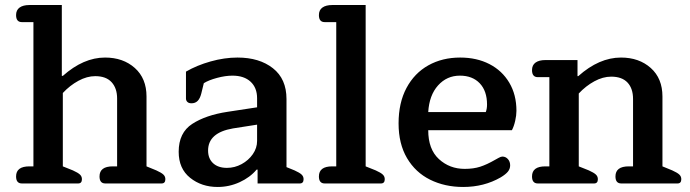

<svg xmlns="http://www.w3.org/2000/svg" viewBox="-20 -730 2747 764"><path d="M44 -28Q44 -68 97 -68H113V-642H67Q44 -642 44 -670Q44 -690 58 -700Q72 -710 97 -710H226V-428H230Q312 -501 398 -501Q470 -501 516.5 -459.5Q563 -418 563 -346V-68L602 -52Q622 -43 630 -35.5Q638 -28 638 -17Q638 0 623 0H399Q376 0 376 -28Q376 -68 429 -68H446V-338Q446 -379 424 -403Q402 -427 359 -427Q326 -427 292 -408.5Q258 -390 230 -360V-68L270 -52Q290 -43 298 -35.5Q306 -28 306 -17Q306 0 291 0H67Q44 0 44 -28Z M691 -126Q691 -202 745 -237Q799 -272 885 -285L1003 -303V-339Q1003 -381 977 -405Q951 -429 905 -429Q877 -429 843.5 -420Q810 -411 791 -399L781 -358Q776 -338 766.5 -328.5Q757 -319 742 -319Q731 -319 725.5 -324.5Q720 -330 720 -338V-445Q763 -470 818 -485.5Q873 -501 925 -501Q1012 -501 1066 -458.5Q1120 -416 1120 -336V-65L1152 -52Q1172 -43 1180 -35.5Q1188 -28 1188 -17Q1188 0 1173 0H1005V-55H1001Q975 -24 933.5 -5Q892 14 846 14Q782 14 736.5 -22.5Q691 -59 691 -126ZM1003 -169V-234L907 -219Q808 -202 808 -131Q808 -99 828 -80.5Q848 -62 883 -62Q914 -62 941.5 -77Q969 -92 986 -116.5Q1003 -141 1003 -169Z M1249 -28Q1249 -68 1302 -68H1318V-642H1272Q1249 -642 1249 -670Q1249 -690 1263 -700Q1277 -710 1302 -710H1435V-68L1475 -52Q1495 -43 1503 -35.5Q1511 -28 1511 -17Q1511 0 1496 0H1272Q1249 0 1249 -28Z M1566 -239Q1566 -321 1597.5 -380Q1629 -439 1684.5 -470Q1740 -501 1811 -501Q1877 -501 1927.5 -475Q1978 -449 2006.5 -401Q2035 -353 2035 -289Q2035 -271 2030 -249Q2025 -227 2017 -212H1684Q1684 -136 1726.5 -97Q1769 -58 1829 -58Q1864 -58 1890.5 -66.5Q1917 -75 1950 -94Q1954 -96 1963.5 -101.5Q1973 -107 1979 -107Q1992 -107 2001 -97Q2010 -87 2010 -72Q2010 -58 2001 -47Q1992 -36 1972 -24Q1906 14 1823 14Q1750 14 1691.5 -15Q1633 -44 1599.5 -101Q1566 -158 1566 -239ZM1913 -284Q1918 -297 1918 -314Q1918 -368 1889 -398.5Q1860 -429 1810 -429Q1758 -429 1723 -390Q1688 -351 1684 -284Z M2097 -28Q2097 -68 2150 -68H2166V-423H2120Q2097 -423 2097 -451Q2097 -471 2111 -481Q2125 -491 2150 -491H2278V-427H2281Q2364 -501 2451 -501Q2523 -501 2569.5 -459.5Q2616 -418 2616 -346V-68L2655 -52Q2675 -43 2683 -35.5Q2691 -28 2691 -17Q2691 0 2676 0H2452Q2429 0 2429 -28Q2429 -68 2482 -68H2499V-336Q2499 -378 2477 -401.5Q2455 -425 2412 -425Q2379 -425 2345 -406.5Q2311 -388 2283 -358V-68L2323 -52Q2343 -43 2351 -35.5Q2359 -28 2359 -17Q2359 0 2344 0H2120Q2097 0 2097 -28Z"/></svg>

Font: Maitree Semibold
Style: Regular
Weight: 600
Designer: CadsonDemak Team
Foundry: CadsonDemak
Version: Version 1.000